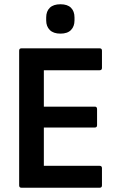

<svg xmlns="http://www.w3.org/2000/svg" viewBox="-20 -882 557 902"><path d="M81 0Q70 0 70 -11V-644Q70 -655 81 -655H448Q459 -655 459 -644V-563Q459 -552 448 -552H186V-381H426Q436 -381 436 -369V-294Q436 -283 426 -283H186V-103H448Q459 -103 459 -92V-11Q459 0 448 0ZM264 -724Q231 -724 214 -741Q197 -758 197 -786V-800Q197 -829 214 -845.5Q231 -862 264 -862Q297 -862 313.5 -845.5Q330 -829 330 -800V-786Q330 -758 313.5 -741Q297 -724 264 -724Z"/></svg>

Font: Sofia Sans Semi Condensed
Style: Bold
Weight: 700
Designer: Botio Nikoltchev, Ani Petrova
Foundry: lettersoup
Version: Version 4.100; ttfautohint (v1.8.4.7-5d5b)